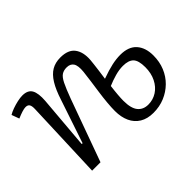

<svg xmlns="http://www.w3.org/2000/svg" viewBox="-105 -739 972 972"><g transform="rotate(-45 381.5 -253.0)"><path d="M475 -283Q522 -300 554.5 -307Q587 -314 615 -314Q674 -314 703 -281.5Q732 -249 732 -193Q732 -148 716.5 -110.5Q701 -73 673 -45.5Q645 -18 608 -2.5Q571 13 527 13Q484 13 454.5 -5Q425 -23 410 -55.5Q395 -88 395 -132Q395 -157 398 -190Q401 -223 406 -258Q411 -293 415.5 -325.5Q420 -358 423 -385Q427 -426 415.5 -443.5Q404 -461 378 -461Q357 -461 342.5 -451.5Q328 -442 314.5 -415Q301 -388 281 -334L160 0H100L116 -424Q117 -446 111 -456Q105 -466 89 -466Q79 -466 63 -461Q47 -456 26 -447L11 -488Q24 -496 43.5 -503Q63 -510 83.5 -514.5Q104 -519 119 -519Q158 -519 172 -494Q186 -469 182 -417L158 -133L164 -132L242 -364Q260 -420 281 -454Q302 -488 328.5 -503.5Q355 -519 391 -519Q447 -519 470.5 -487.5Q494 -456 490 -402Q489 -391 487 -373.5Q485 -356 482 -333.5Q479 -311 475 -283ZM470 -236Q468 -220 466.5 -206Q465 -192 464 -179.5Q463 -167 462.5 -157Q462 -147 462 -138Q462 -84 482 -59.5Q502 -35 538 -35Q572 -35 600 -53Q628 -71 644.5 -104Q661 -137 661 -180Q661 -228 643 -246.5Q625 -265 585 -265Q558 -265 528 -256.5Q498 -248 470 -236Z"/></g></svg>

Font: Literata Light
Style: Italic
Weight: 300
Italic angle: -2°
Designer: Latin by Veronika Burian and Jose Scaglione. Greek by Irene Vlachou. Cyrillic by Vera Evstafieva
Foundry: TypeTogether
Version: Version 3.103;gftools[0.9.29]